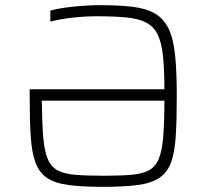

<svg xmlns="http://www.w3.org/2000/svg" viewBox="-20 -716 800 744"><path d="M380 8Q299 8 246 1Q193 -6 162.5 -26.5Q132 -47 117.5 -86Q103 -125 99 -188Q95 -251 95 -344V-370H617Q617 -448 611.5 -500Q606 -552 590.5 -583Q575 -614 545.5 -629Q516 -644 469 -648.5Q422 -653 352 -653Q310 -653 260.5 -647.5Q211 -642 175 -632V-675Q200 -682 233 -686.5Q266 -691 300.5 -693.5Q335 -696 364 -696Q442 -696 495 -689.5Q548 -683 581.5 -663Q615 -643 633.5 -604.5Q652 -566 658.5 -502.5Q665 -439 665 -344Q665 -251 661 -188Q657 -125 642.5 -86Q628 -47 597 -26.5Q566 -6 513.5 1Q461 8 380 8ZM380 -35Q445 -35 487.5 -38.5Q530 -42 556 -55.5Q582 -69 595 -100Q608 -131 612.5 -185.5Q617 -240 617 -326H142Q143 -240 147.5 -185.5Q152 -131 165 -100Q178 -69 204 -55.5Q230 -42 273 -38.5Q316 -35 380 -35Z"/></svg>

Font: Saira SemiExpanded ExtraLight
Style: Regular
Weight: 250
Width: 6
Designer: Hector Gatti with collaboration of the Omnibus-Type team
Foundry: Omnibus-Type
Version: Version 1.101